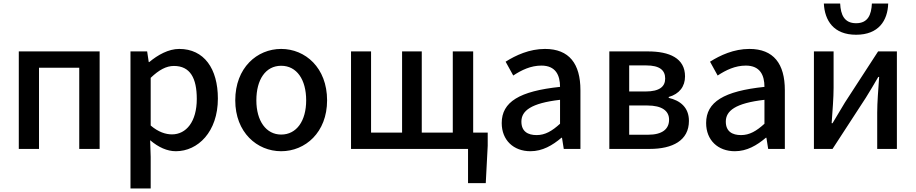

<svg xmlns="http://www.w3.org/2000/svg" viewBox="-20 -840 5165 1083"><path d="M86 0H200V-458H427V0H542V-550H86Z M716 223H830V45L827 -49C874 -9 923 13 972 13C1096 13 1209 -96 1209 -284C1209 -453 1131 -564 991 -564C930 -564 870 -530 822 -490H819L810 -550H716ZM950 -82C915 -82 873 -95 830 -132V-401C877 -446 918 -468 961 -468C1053 -468 1090 -399 1090 -282C1090 -153 1030 -82 950 -82Z M1566 13C1702 13 1825 -93 1825 -274C1825 -458 1702 -564 1566 -564C1430 -564 1307 -458 1307 -274C1307 -93 1430 13 1566 13ZM1566 -81C1481 -81 1426 -158 1426 -274C1426 -391 1478 -469 1566 -469C1654 -469 1707 -391 1707 -274C1707 -158 1653 -81 1566 -81Z M2649 -92V-550H2534V-92H2359V-550H2248V-92H2073V-550H1960V0H2620V193H2720L2731 -18V-92Z M2972 13C3040 13 3096 -20 3147 -63H3150L3160 0H3254V-331C3254 -480 3191 -564 3054 -564C2966 -564 2889 -528 2832 -492L2875 -414C2922 -445 2974 -470 3034 -470C3115 -470 3139 -415 3139 -350C2910 -326 2810 -265 2810 -146C2810 -49 2877 13 2972 13ZM3007 -78C2958 -78 2921 -98 2921 -154C2921 -215 2975 -258 3139 -277V-142C3094 -101 3055 -78 3007 -78Z M3417 0H3645C3773 0 3866 -47 3866 -158C3866 -235 3816 -273 3752 -288V-293C3812 -310 3844 -352 3844 -409C3844 -512 3756 -550 3635 -550H3417ZM3529 -324V-471H3625C3701 -471 3732 -444 3732 -397C3732 -352 3701 -324 3621 -324ZM3529 -80V-245H3631C3715 -245 3754 -214 3754 -165C3754 -112 3716 -80 3635 -80Z M4125 13C4193 13 4249 -20 4300 -63H4303L4313 0H4407V-331C4407 -480 4344 -564 4207 -564C4119 -564 4042 -528 3985 -492L4028 -414C4075 -445 4127 -470 4187 -470C4268 -470 4292 -415 4292 -350C4063 -326 3963 -265 3963 -146C3963 -49 4030 13 4125 13ZM4160 -78C4111 -78 4074 -98 4074 -154C4074 -215 4128 -258 4292 -277V-142C4247 -101 4208 -78 4160 -78Z M4809 -644C4936 -644 4987 -724 4990 -820H4898C4895 -757 4876 -709 4809 -709C4742 -709 4722 -757 4719 -820H4627C4632 -724 4682 -644 4809 -644ZM4571 0H4676L4864 -289C4884 -321 4914 -371 4934 -406H4939C4934 -334 4928 -262 4928 -205V0H5039V-550H4933L4746 -262C4727 -229 4695 -178 4676 -145H4671C4676 -217 4682 -288 4682 -345V-550H4571Z"/></svg>

Font: Spoqa Han Sans Neo Medium
Style: Regular
Weight: 500
Designer: [Spoqa Han Sans Neo] Dong-huui Kim  Younghwa Kang  Yujin Lee  [Noto Sans] Ryoko NISHIZUKA  (kana & ideographs); Paul D. 
Foundry: Spoqa (http://www.spoqa-han-sans.com)
Version: Version 1.000